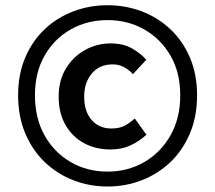

<svg xmlns="http://www.w3.org/2000/svg" viewBox="-20 -694 811 724"><path d="M385.7 9.3Q317.4 9.3 256.3 -14.4Q195.3 -38.1 148.7 -82.8Q102.1 -127.4 75.2 -191.2Q48.3 -254.9 48.3 -334.5Q48.3 -414.1 75.2 -477.1Q102.1 -540 148.7 -584Q195.3 -627.9 256.3 -651.1Q317.4 -674.3 385.7 -674.3Q453.6 -674.3 514.6 -651.1Q575.7 -627.9 622.6 -583.7Q669.4 -539.6 696.3 -476.6Q723.1 -413.6 723.1 -334.5Q723.1 -254.9 696.3 -191.2Q669.4 -127.4 622.6 -82.8Q575.7 -38.1 514.6 -14.4Q453.6 9.3 385.7 9.3ZM385.7 -46.9Q461.9 -46.9 523.9 -82.8Q585.9 -118.7 622.8 -183.3Q659.7 -248 659.7 -334.5Q659.7 -420.9 622.8 -484.4Q585.9 -547.9 523.9 -583Q461.9 -618.2 385.7 -618.2Q308.6 -618.2 246.6 -583Q184.6 -547.9 148.2 -484.4Q111.8 -420.9 111.8 -334.5Q111.8 -248 148.2 -183.3Q184.6 -118.7 246.6 -82.8Q308.6 -46.9 385.7 -46.9ZM396.5 -130.4Q340.3 -130.4 296.1 -154.5Q252 -178.7 226.6 -223.4Q201.2 -268.1 201.2 -330.1Q201.2 -391.1 228.8 -436Q256.3 -481 301 -505.6Q345.7 -530.3 396.5 -530.3Q443.4 -530.3 475.8 -512.5Q508.3 -494.6 531.7 -468.8L481.4 -414.6Q464.4 -432.1 446 -441.7Q427.7 -451.2 404.8 -451.2Q354.5 -451.2 325.9 -416.5Q297.4 -381.8 297.4 -330.1Q297.4 -273.9 325.4 -241.7Q353.5 -209.5 399.9 -209.5Q429.7 -209.5 449 -219.5Q468.3 -229.5 488.3 -247.1L532.2 -186Q504.4 -160.6 471.4 -145.5Q438.5 -130.4 396.5 -130.4Z"/></svg>

Font: Akatab ExtraBold
Style: Regular
Weight: 800
Designer: SIL International
Foundry: SIL International
Version: Version 3.000